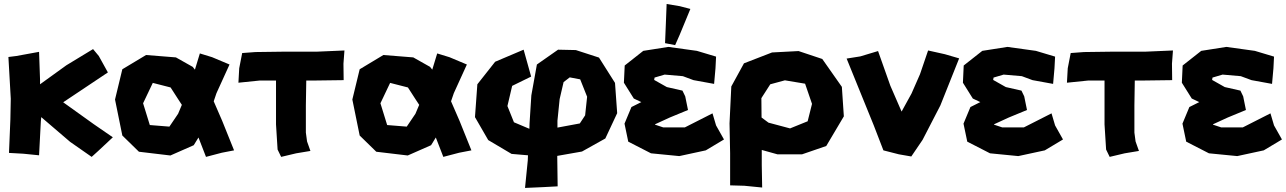

<svg xmlns="http://www.w3.org/2000/svg" viewBox="-20 -757 6350 948"><path d="M21.5 -475.6 33.2 -269.5 31.2 -167 24.4 -2 95.7 2 172.9 9.8 181.6 -157.2 183.6 -178.7 326.2 -56.6 432.6 17.6 463.9 -10.7 537.1 -79.1 443.4 -143.6 292 -252 512.7 -399.4 467.8 -480.5 439.5 -514.6 307.6 -434.6 177.7 -340.8V-364.3L172.9 -501L60.5 -480.5Z M859.4 -267.6 877.9 -239.3 859.4 -195.3 816.4 -131.8 719.7 -139.6 686.5 -247.1 734.4 -347.7 822.3 -325.2ZM966.8 -493.2 942.4 -413.1 931.6 -426.8 848.6 -473.6 701.2 -485.4 584 -415 547.9 -265.6 584 -87.9 666 -7.8 821.3 10.7 936.5 -40 960 -78.1 997.1 17.6 1075.2 -2.9 1135.7 -14.6 1077.1 -160.2 1035.2 -256.8 1048.8 -296.9 1113.3 -438.5 1027.3 -474.6Z M1175.8 -495.1 1161.1 -419.9 1157.2 -348.6 1262.7 -359.4H1342.8V-278.3V-142.6L1350.6 -18.6L1368.2 17.6L1442.4 0L1512.7 -11.7L1496.1 -58.6L1490.2 -102.5V-236.3L1492.2 -359.4H1533.2L1676.8 -361.3L1675.8 -442.4L1680.7 -507.8L1546.9 -502H1389.6L1241.2 -500Z M2031.2 -267.6 2049.8 -239.3 2031.2 -195.3 1988.3 -131.8 1891.6 -139.6 1858.4 -247.1 1906.2 -347.7 1994.1 -325.2ZM2138.7 -493.2 2114.3 -413.1 2103.5 -426.8 2020.5 -473.6 1873 -485.4 1755.9 -415 1719.7 -265.6 1755.9 -87.9 1837.9 -7.8 1993.2 10.7 2108.4 -40 2131.8 -78.1 2168.9 17.6 2247.1 -2.9 2307.6 -14.6 2249 -160.2 2207 -256.8 2220.7 -296.9 2285.2 -438.5 2199.2 -474.6Z M2565.4 -511.7 2424.8 -452.1 2336.9 -340.8 2325.2 -178.7 2390.6 -65.4 2505.9 2.9 2586.9 9.8 2585.9 35.2 2572.3 170.9 2660.2 167 2733.4 163.1 2731.4 14.6V12.7L2853.5 -8.8L2968.8 -73.2L3027.3 -198.2L3016.6 -347.7L2937.5 -472.7L2823.2 -509.8L2735.4 -511.7L2630.9 -438.5L2603.5 -286.1L2594.7 -148.4L2593.8 -121.1L2517.6 -153.3L2485.4 -233.4L2508.8 -333L2602.5 -378.9L2584 -445.3ZM2732.4 -127V-161.1L2743.2 -267.6L2762.7 -351.6L2793 -375L2844.7 -365.2L2878.9 -279.3L2869.1 -187.5L2842.8 -147.5Z M3271.5 -737.3 3267.6 -638.7 3263.7 -543.9 3313.5 -534.2 3335.9 -585 3388.7 -712.9 3335.9 -726.6ZM3515.6 -477.5 3420.9 -505.9 3280.3 -525.4 3156.2 -505.9 3064.5 -433.6 3060.5 -348.6 3109.4 -270.5 3146.5 -252.9 3097.7 -228.5 3063.5 -146.5 3082 -57.6 3194.3 0 3334 13.7 3464.8 -14.6 3554.7 -68.4 3515.6 -137.7 3498 -197.3 3361.3 -127.9H3254.9L3213.9 -141.6L3214.8 -143.6L3287.1 -176.8L3377 -213.9L3363.3 -281.2L3349.6 -309.6L3272.5 -327.1L3210 -362.3L3211.9 -374L3261.7 -388.7L3351.6 -380.9L3404.3 -361.3L3505.9 -342.8L3512.7 -419.9Z M3739.3 -272.5 3783.2 -340.8 3855.5 -360.4 3955.1 -343.8 3989.3 -244.1 3967.8 -158.2 3880.9 -123 3774.4 -151.4 3740.2 -176.8ZM3585 158.2 3655.3 160.2 3743.2 168.9 3741.2 58.6V-16.6L3818.4 4.9H3940.4L4059.6 -36.1L4146.5 -182.6L4136.7 -328.1L4040 -465.8L3922.9 -504.9L3792 -498L3653.3 -444.3L3590.8 -330.1L3582 -147.5L3585 0Z M4160.2 -467.8 4232.4 -290 4293.9 -138.7 4341.8 -14.6 4418 4.9 4479.5 15.6 4535.2 -66.4 4623 -236.3 4715.8 -468.8 4645.5 -489.3 4562.5 -507.8 4522.5 -390.6 4480.5 -294.9 4431.6 -206.1 4376 -334 4315.4 -504.9 4227.5 -478.5Z M5189.5 -477.5 5094.7 -505.9 4954.1 -525.4 4830.1 -505.9 4738.3 -433.6 4734.4 -348.6 4783.2 -270.5 4820.3 -252.9 4771.5 -228.5 4737.3 -146.5 4755.9 -57.6 4868.2 0 5007.8 13.7 5138.7 -14.6 5228.5 -68.4 5189.5 -137.7 5171.9 -197.3 5035.2 -127.9H4928.7L4887.7 -141.6L4888.7 -143.6L4960.9 -176.8L5050.8 -213.9L5037.1 -281.2L5023.4 -309.6L4946.3 -327.1L4883.8 -362.3L4885.7 -374L4935.5 -388.7L5025.4 -380.9L5078.1 -361.3L5179.7 -342.8L5186.5 -419.9Z M5266.6 -495.1 5252 -419.9 5248 -348.6 5353.5 -359.4H5433.6V-278.3V-142.6L5441.4 -18.6L5459 17.6L5533.2 0L5603.5 -11.7L5586.9 -58.6L5581.1 -102.5V-236.3L5583 -359.4H5624L5767.6 -361.3L5766.6 -442.4L5771.5 -507.8L5637.7 -502H5480.5L5332 -500Z M6270.5 -477.5 6175.8 -505.9 6035.2 -525.4 5911.1 -505.9 5819.3 -433.6 5815.4 -348.6 5864.3 -270.5 5901.4 -252.9 5852.5 -228.5 5818.4 -146.5 5836.9 -57.6 5949.2 0 6088.9 13.7 6219.7 -14.6 6309.6 -68.4 6270.5 -137.7 6252.9 -197.3 6116.2 -127.9H6009.8L5968.8 -141.6L5969.7 -143.6L6042 -176.8L6131.8 -213.9L6118.2 -281.2L6104.5 -309.6L6027.3 -327.1L5964.8 -362.3L5966.8 -374L6016.6 -388.7L6106.4 -380.9L6159.2 -361.3L6260.7 -342.8L6267.6 -419.9Z"/></svg>

Font: MaokenAssortedSans-TC
Style: Regular
Weight: 500
Version: Version 0.83